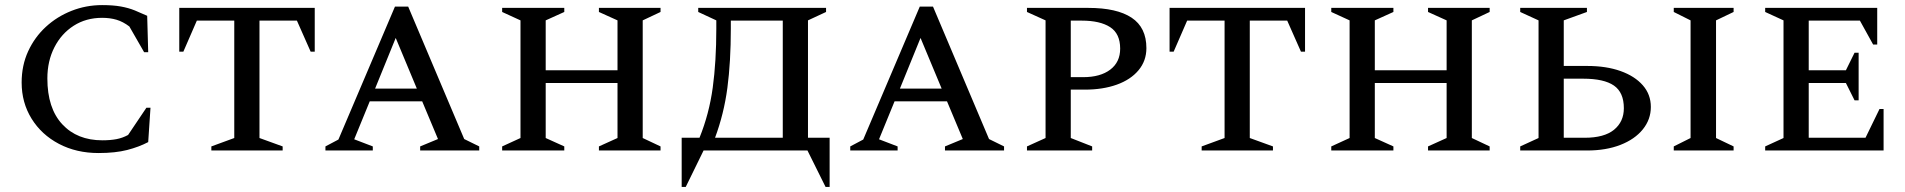

<svg xmlns="http://www.w3.org/2000/svg" viewBox="-20 -591 7483 754"><path d="M367 10Q280 10 211.5 -26Q143 -62 104 -125Q65 -188 65 -267Q65 -334 90.5 -389.5Q116 -445 160 -485.5Q204 -526 261 -548.5Q318 -571 381 -571Q424 -571 454.5 -565.5Q485 -560 509.5 -550Q534 -540 558 -529L562 -386H546L488 -487Q463 -506 437.5 -513.5Q412 -521 381 -521Q318 -521 269.5 -490Q221 -459 193.5 -405Q166 -351 166 -283Q166 -166 224.5 -103Q283 -40 382 -40Q413 -40 437 -44.5Q461 -49 483 -61L555 -168H571L562 -33Q526 -14 479.5 -2Q433 10 367 10Z M810 0V-16L900 -49V-510H753L700 -388H684V-560H1216V-388H1200L1146 -510H999V-49L1090 -16V0Z M1258 0V-16L1309 -43L1531 -565H1583L1803 -45L1862 -16V0H1630V-16L1700 -45L1638 -193H1432L1371 -44L1444 -16V0ZM1453 -243H1617L1534 -442Z M1952 0V-16L2024 -49V-511L1952 -544V-560H2196V-544L2123 -511V-315H2405V-511L2332 -544V-560H2574V-544L2504 -511V-49L2574 -16V0H2332V-16L2405 -49V-265H2123V-49L2196 -16V0Z M2722 -544V-560H3224V-544L3153 -511V-50H3238V143H3222L3151 0H2743L2673 143H2657V-50H2727Q2765 -144 2779 -247Q2793 -350 2793 -478V-511ZM3054 -50V-510H2850V-479Q2850 -348 2836.5 -246Q2823 -144 2788 -50Z M3319 0V-16L3370 -43L3592 -565H3644L3864 -45L3923 -16V0H3691V-16L3761 -45L3699 -193H3493L3432 -44L3505 -16V0ZM3514 -243H3678L3595 -442Z M4013 0V-16L4086 -49V-511L4013 -544V-560H4254Q4366 -560 4424 -521.5Q4482 -483 4482 -402Q4482 -352 4451 -315Q4420 -278 4365.5 -258.5Q4311 -239 4240 -239H4185V-49L4269 -16V0ZM4185 -510V-288H4234Q4301 -288 4340 -317.5Q4379 -347 4379 -400Q4379 -459 4339.5 -484.5Q4300 -510 4228 -510Z M4699 0V-16L4789 -49V-510H4642L4589 -388H4573V-560H5105V-388H5089L5035 -510H4888V-49L4979 -16V0Z M5208 0V-16L5280 -49V-511L5208 -544V-560H5452V-544L5379 -511V-315H5661V-511L5588 -544V-560H5830V-544L5760 -511V-49L5830 -16V0H5588V-16L5661 -49V-265H5379V-49L5452 -16V0Z M6213 0H5950V-16L6022 -49V-511L5950 -544V-560H6212V-544L6121 -511V-332H6213Q6288 -332 6344 -312Q6400 -292 6431.5 -256Q6463 -220 6463 -171Q6463 -122 6431.5 -83Q6400 -44 6343.5 -22Q6287 0 6213 0ZM6197 -282H6121V-50H6203Q6280 -50 6318.5 -81.5Q6357 -113 6357 -166Q6357 -228 6318 -255Q6279 -282 6197 -282ZM6553 0V-16L6619 -49V-511L6553 -544V-560H6788V-544L6719 -511V-49L6788 -16V0Z M6912 0V-16L6984 -49V-511L6912 -544V-560H7352V-416H7336L7284 -510H7083V-315H7229L7263 -384H7279V-197H7263L7229 -265H7083V-50H7306L7361 -163H7377V0Z"/></svg>

Font: Spectral SC Medium
Style: Regular
Weight: 500
Designer: Jean-Baptiste Levee
Foundry: Production Type
Version: Version 2.001